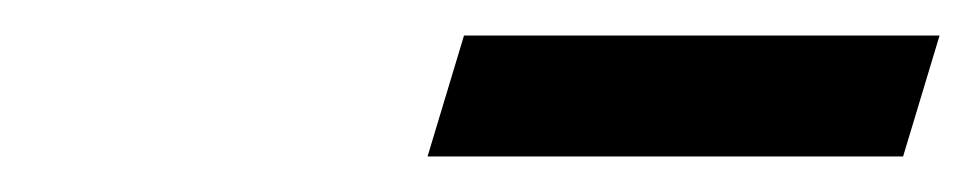

<svg xmlns="http://www.w3.org/2000/svg" viewBox="-20 -652 548 108"><path d="M220.5 -564 241 -632H508.5L488 -564Z"/></svg>

Font: Newsreader 16pt 16pt
Style: Bold Italic
Weight: 700
Italic angle: -17°
Version: Version 1.003